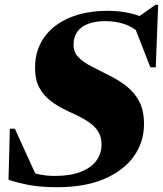

<svg xmlns="http://www.w3.org/2000/svg" viewBox="-20 -765 679 800"><path d="M562 -626.5Q533.5 -653 497.2 -665Q461 -677 417.5 -677Q378.5 -677 348.8 -666.2Q319 -655.5 302.8 -633.5Q286.5 -611.5 286.5 -578Q286.5 -547.5 306.5 -526.8Q326.5 -506 360.2 -488.8Q394 -471.5 434.5 -451Q475.5 -431 508.5 -404.8Q541.5 -378.5 560.8 -341Q580 -303.5 580 -248.5Q580 -172.5 537.2 -113Q494.5 -53.5 413.8 -19.2Q333 15 219 15Q153 15 105 6.5Q57 -2 15.5 -16L21 -228.5H42L140 -13.5L84.5 -56.5Q115.5 -43.5 146.2 -37.8Q177 -32 208 -32Q273 -32 316.5 -49Q360 -66 381.5 -95.5Q403 -125 403 -162Q403 -191 392 -211.5Q381 -232 361.2 -247.8Q341.5 -263.5 315.5 -276.8Q289.5 -290 260 -303.5Q220.5 -322 190.5 -345Q160.5 -368 143.2 -400.8Q126 -433.5 126 -482Q126 -555.5 163.8 -609Q201.5 -662.5 270 -691.2Q338.5 -720 430.5 -720Q477.5 -720 523.5 -709.5Q569.5 -699 619.5 -673L544 -686L627.5 -745H639L629 -484.5H606.5L533.5 -671.5Z"/></svg>

Font: Newsreader 60pt ExtraBold
Style: Italic
Weight: 800
Italic angle: -17°
Designer: Hugues Gentile
Foundry: Production Type
Version: Version 1.003